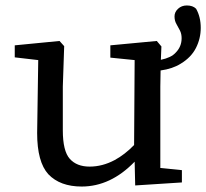

<svg xmlns="http://www.w3.org/2000/svg" viewBox="-20 -669 755 703"><path d="M473 -77Q385 14 279 14Q200 14 157 -31Q116 -76 116 -182Q116 -186 120 -449L34 -459V-468V-493V-503L198 -519L215 -500L210 -352V-192Q210 -116 235.5 -87.5Q261 -59 308 -59Q355 -59 400 -83Q437 -103 471 -138L473 -449L384 -458V-493V-503L554 -519L571 -499L569 -450Q607 -458 623 -476Q645 -498 645 -529Q645 -545 639 -557Q633 -569 626 -581Q619 -593 619 -609Q619 -625 632 -637Q645 -649 664 -649Q686 -649 698 -637Q715 -607 715 -567Q715 -528 697.5 -493.5Q680 -459 642 -436Q612 -417 568 -411L567 -352V-54L646 -46V-1L475 10Z"/></svg>

Font: Early Summer Mincho Screen
Style: Regular
Weight: 400
Designer: GuiWonder
Version: Version 1.002